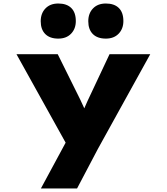

<svg xmlns="http://www.w3.org/2000/svg" viewBox="-20 -844 950 1094"><path d="M213 230 382 -83 369 -4 74 -535H309L438 -275Q447 -257 459 -229.5Q471 -202 484 -168L432 -164Q443 -188 456 -217Q469 -246 478 -267L604 -535H836L538 4L419 230ZM583 -624Q535 -624 509 -650Q483 -676 483 -723Q483 -768 510 -796Q537 -824 583 -824Q631 -824 657 -798.5Q683 -773 683 -724Q683 -680 656 -652Q629 -624 583 -624ZM312 -624Q264 -624 238 -650Q212 -676 212 -723Q212 -768 239 -796Q266 -824 312 -824Q360 -824 386 -798.5Q412 -773 412 -724Q412 -680 385 -652Q358 -624 312 -624Z"/></svg>

Font: Lexend Peta Black
Style: Regular
Weight: 900
Version: Version 1.007